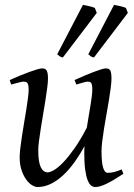

<svg xmlns="http://www.w3.org/2000/svg" viewBox="-20 -732 539 772"><path d="M476.1 -33.2Q436.5 -6.8 408.9 6.6Q381.3 20 362.8 20Q354.5 20 346.7 14.2Q338.9 8.3 332.5 -7.3Q326.2 -22.9 322.5 -50Q318.8 -77.1 318.8 -119.1Q318.8 -124.5 319.1 -131.1Q319.3 -137.7 319.8 -144.5Q299.8 -107.9 277.8 -77.6Q255.9 -47.4 231.9 -25.6Q208 -3.9 182.6 8.1Q157.2 20 130.9 20Q121.1 20 108.6 12.5Q96.2 4.9 85.2 -10.3Q74.2 -25.4 66.7 -47.9Q59.1 -70.3 59.1 -100.1Q59.1 -114.7 61.8 -137.2Q64.5 -159.7 68.4 -185.5Q72.3 -211.4 77.1 -239.3Q82 -267.1 85.9 -292.5Q89.8 -317.9 92.5 -338.4Q95.2 -358.9 95.2 -371.1Q95.2 -382.3 93.8 -388.9Q92.3 -395.5 89.6 -398.7Q86.9 -401.9 83.3 -402.8Q79.6 -403.8 75.2 -403.8Q70.8 -403.8 62.5 -401.9Q54.2 -399.9 45.9 -397.7Q37.6 -395.5 31.2 -393.8Q24.9 -392.1 24.9 -392.1L19 -410.2Q39.6 -419.4 60.3 -428Q81.1 -436.5 98.6 -442.9Q116.2 -449.2 129.6 -453.1Q143.1 -457 148.9 -457Q163.1 -457 168 -447.8Q172.9 -438.5 172.9 -416Q172.9 -401.9 169.9 -378.9Q167 -356 162.6 -328.6Q158.2 -301.3 153.3 -272Q148.4 -242.7 144 -215.3Q139.6 -188 136.7 -165Q133.8 -142.1 133.8 -127.9Q133.8 -81.1 143.8 -60.1Q153.8 -39.1 171.9 -39.1Q181.6 -39.1 197.8 -48.6Q213.9 -58.1 234.4 -79.3Q254.9 -100.6 279.1 -134.8Q303.2 -168.9 329.1 -218.8Q332.5 -241.2 336.4 -263.7Q340.3 -286.1 343.5 -306.2Q346.7 -326.2 348.9 -343Q351.1 -359.9 351.1 -371.1Q351.1 -382.3 349.9 -388.9Q348.6 -395.5 346.2 -398.7Q343.8 -401.9 340.6 -402.8Q337.4 -403.8 333 -403.8Q328.6 -403.8 321 -401.9Q313.5 -399.9 305.9 -397.7Q298.3 -395.5 292.7 -393.8Q287.1 -392.1 287.1 -392.1L279.8 -410.2Q300.3 -419.4 320.3 -428Q340.3 -436.5 357.2 -442.9Q374 -449.2 386.7 -453.1Q399.4 -457 405.8 -457Q419.4 -457 423.8 -447.8Q428.2 -438.5 428.2 -416Q428.2 -401.9 425.3 -379.2Q422.4 -356.4 418 -329.3Q413.6 -302.2 408.2 -272.7Q402.8 -243.2 398.4 -215.6Q394 -188 391.1 -164.1Q388.2 -140.1 388.2 -124Q388.2 -79.6 394.5 -58.3Q400.9 -37.1 413.1 -37.1Q425.8 -37.1 438.7 -40.3Q451.7 -43.5 469.2 -50.8L476.1 -33.2ZM232.9 -501Q225.6 -502 221.2 -504.9Q216.8 -507.8 210 -513.7L313.5 -712.4Q318.4 -711.4 325 -710.2Q331.5 -709 338.4 -707.3Q345.2 -705.6 351.3 -703.9Q357.4 -702.1 361.3 -700.2L369.1 -680.2ZM357.9 -501Q350.6 -502 346.2 -504.9Q341.8 -507.8 335 -513.7L438.5 -712.4Q443.4 -711.4 450 -710.2Q456.5 -709 463.4 -707.3Q470.2 -705.6 476.3 -703.9Q482.4 -702.1 486.3 -700.2L494.1 -680.2Z"/></svg>

Font: GentiumAlt
Style: Italic
Weight: 400
Italic angle: -7°
Designer: J. Victor Gaultney
Version: Version 1.02; 2005; OFL release